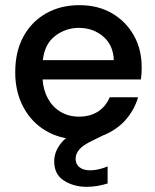

<svg xmlns="http://www.w3.org/2000/svg" viewBox="-20 -528 601 744"><path d="M287 12Q214 12 158 -21Q102 -54 70.5 -113Q39 -172 39 -248Q39 -327 70 -385Q101 -443 157.5 -475.5Q214 -508 288 -508Q360 -508 414 -476.5Q468 -445 498.5 -391Q529 -337 529 -268Q529 -254 528.5 -244Q528 -234 526 -220H145Q148 -178 166 -145.5Q184 -113 215 -94.5Q246 -76 286 -76Q329 -76 359.5 -95.5Q390 -115 405 -151H515Q502 -106 471.5 -69Q441 -32 395 -10Q349 12 287 12ZM146 -295H421Q419 -353 380 -386.5Q341 -420 285 -420Q235 -420 194 -389Q153 -358 146 -295ZM316 196Q266 196 228 172Q190 148 190 97Q190 59 218 25Q246 -9 318 -40L368 -62L393 -10L338 17Q302 34 287.5 51Q273 68 273 87Q273 108 288 120Q303 132 329 132Q360 132 397 117V183Q378 189 357.5 192.5Q337 196 316 196Z"/></svg>

Font: Rethink Sans Medium
Style: Regular
Weight: 500
Designer: The Rethink Sans project authors (Hans Thiessen). DM Sans designed by Colophon Foundry.
Foundry: Rethink Communications LLC
Version: Version 1.001